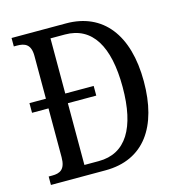

<svg xmlns="http://www.w3.org/2000/svg" viewBox="-106 -807 839 901"><g transform="rotate(-15 313.5 -357.0)"><path d="M31 0H296C484 0 578 -138 578 -357C578 -584 474 -714 296 -714H31V-673H46C84 -673 113 -662 113 -605V-397H33V-350H113V-113C113 -53 86 -41 48 -41H31ZM277 -50H207V-350H345V-397H207V-665H277C409 -665 475 -556 475 -357C475 -159 409 -50 277 -50Z"/></g></svg>

Font: Noto Serif Lao Cond
Style: Regular
Weight: 400
Width: 3
Designer: Monotype Design Team
Foundry: Monotype Imaging Inc.
Version: Version 2.004